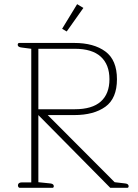

<svg xmlns="http://www.w3.org/2000/svg" viewBox="-20 -901 664 921"><path d="M278 -763 350 -881 380 -863 300 -750ZM66 -12Q66 -18 70.5 -22Q75 -26 84 -26H130V-667L84 -673Q65 -675 65 -686Q65 -695 73 -695H336Q430 -695 485.5 -654Q541 -613 541 -521Q541 -429 485.5 -389Q430 -349 336 -349H209L530 -27L581 -21Q597 -19 597 -8Q597 0 590 0H509L164 -349V-27L222 -21Q238 -19 238 -8Q238 0 231 0H75Q71 0 68.5 -3.5Q66 -7 66 -12ZM339 -377Q422 -377 463.5 -414Q505 -451 505 -521Q505 -591 463.5 -629Q422 -667 339 -667H164V-377Z"/></svg>

Font: Maitree ExtraLight
Style: Regular
Weight: 275
Designer: CadsonDemak Team
Foundry: CadsonDemak
Version: Version 1.003